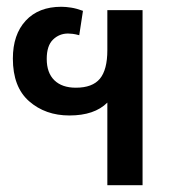

<svg xmlns="http://www.w3.org/2000/svg" viewBox="-20 -547 524 567"><path d="M297 0V-244Q259 -206 185 -206Q114 -206 66 -248Q18 -290 18 -374Q18 -445 56 -486Q94 -527 161 -527Q174 -527 190 -524.5Q206 -522 225 -515L214 -443Q203 -446 195 -447Q187 -448 181 -448Q155 -448 136.5 -430Q118 -412 118 -373Q118 -332 140.5 -310Q163 -288 204 -288Q253 -288 275 -314.5Q297 -341 297 -399V-517H401V0Z"/></svg>

Font: Noto Sans Thai UI SemCond Med
Style: Regular
Weight: 500
Width: 4
Designer: Monotype Design Team
Foundry: Monotype Imaging Inc.
Version: Version 2.000; ttfautohint (v1.8.4.7-5d5b)